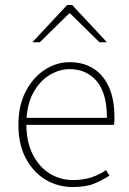

<svg xmlns="http://www.w3.org/2000/svg" viewBox="-20 -740 518 772"><path d="M272 12Q212 12 162.5 -18Q113 -48 83.5 -104Q54 -160 54 -238Q54 -316 83.5 -372.5Q113 -429 160 -459.5Q207 -490 260 -490Q315 -490 355.5 -464.5Q396 -439 418 -390Q440 -341 440 -270Q440 -263 440 -255Q440 -247 438 -238H70V-266H410Q410 -365 369 -413.5Q328 -462 260 -462Q218 -462 178 -437.5Q138 -413 112 -363.5Q86 -314 86 -240Q86 -172 110.5 -121.5Q135 -71 178 -43.5Q221 -16 274 -16Q315 -16 348 -27Q381 -38 406 -56L420 -34Q393 -16 359.5 -2Q326 12 272 12ZM110 -570 250 -720H270L410 -570H380L262 -686H258L140 -570Z"/></svg>

Font: Source Sans 3 ExtraLight ExtraLight
Style: Regular
Weight: 250
Version: Version 3.052;hotconv 1.1.0;makeotfexe 2.6.0